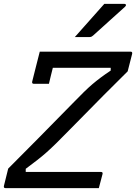

<svg xmlns="http://www.w3.org/2000/svg" viewBox="-28 -965 699 985"><path d="M479 0H0Q-10 0 -8 -11L14 -100Q89 -175 168 -255Q247 -335 345 -435Q378 -469 402 -492.5Q426 -516 446 -533Q466 -550 488 -566.5Q510 -583 540 -603V-617H243Q238 -596 232.5 -575Q227 -554 223 -535H146Q135 -535 137 -546Q146 -581 156.5 -623.5Q167 -666 176 -700H642Q652 -700 650 -689L627 -599Q574 -547 503 -475.5Q432 -404 327 -297Q288 -257 261 -230.5Q234 -204 211.5 -184Q189 -164 164 -144.5Q139 -125 104 -99V-83H489Q501 -83 498 -72Q493 -53 488.5 -36Q484 -19 479 0ZM507 -945H611Q617 -945 618 -940Q619 -935 613 -930Q589 -908 571.5 -892.5Q554 -877 537.5 -862Q521 -847 500.5 -828.5Q480 -810 450 -783Q447 -780 442.5 -777.5Q438 -775 432 -775H356Q395 -820 431 -859.5Q467 -899 507 -945Z"/></svg>

Font: Recursive Mn Lnr St
Style: Italic
Weight: 400
Italic angle: -15°
Monospace: yes
Version: Version 1.079;hotconv 1.0.112;makeotfexe 2.5.65598; ttfautoh